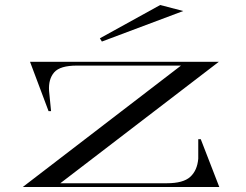

<svg xmlns="http://www.w3.org/2000/svg" viewBox="-20 -747 984 767"><path d="M71 0 703 -485H287Q220 -485 196.5 -458Q173 -431 176 -384L184 -303H174L100 -500H854L221 -15H647Q712 -15 740 -40.5Q768 -66 772 -113V-191H782L856 0ZM387 -581 379 -594 620 -727 712 -703Z"/></svg>

Font: Kalnia Expanded Light
Style: Regular
Weight: 300
Width: 7
Designer: Frida Medrano
Foundry: Frida Medrano
Version: Version 1.105